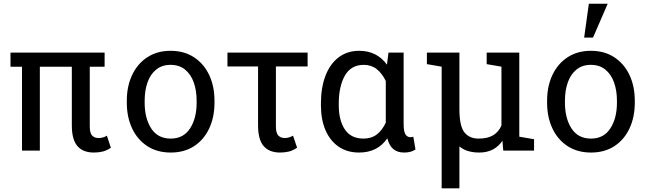

<svg xmlns="http://www.w3.org/2000/svg" viewBox="-20 -812 3492 1035"><path d="M485.8 10.3Q427.7 10.3 397.5 -24.4Q367.2 -59.1 367.2 -136.2V-452.1H194.8V0H98.6V-452.1H36.6V-528.3H543.9V-452.1H463.9V-130.9Q463.9 -94.7 476.6 -81.3Q489.3 -67.9 511.2 -67.9Q536.1 -67.9 556.2 -80.6L577.6 -15.6Q555.2 -0.5 533.7 4.9Q512.2 10.3 485.8 10.3Z M900.4 10.3Q827.1 10.3 774.2 -24.2Q721.2 -58.6 692.4 -119.4Q663.6 -180.2 663.6 -258.3V-269Q663.6 -347.2 692.4 -408Q721.2 -468.8 774.2 -503.4Q827.1 -538.1 899.4 -538.1Q972.7 -538.1 1025.6 -503.4Q1078.6 -468.8 1107.4 -408.2Q1136.2 -347.7 1136.2 -269V-258.3Q1136.2 -179.7 1107.4 -118.9Q1078.6 -58.1 1025.9 -23.9Q973.1 10.3 900.4 10.3ZM900.4 -64.9Q968.8 -64.9 1004.4 -119.6Q1040 -174.3 1040 -258.3V-269Q1040 -324.7 1024.2 -368.4Q1008.3 -412.1 977.1 -437.3Q945.8 -462.4 899.4 -462.4Q853.5 -462.4 822.3 -437.3Q791 -412.1 775.4 -368.4Q759.8 -324.7 759.8 -269V-258.3Q759.8 -174.3 795.2 -119.6Q830.6 -64.9 900.4 -64.9Z M1489.7 10.3Q1431.6 10.3 1401.4 -24.4Q1371.1 -59.1 1371.1 -136.2V-453.6H1206.1V-528.3H1638.2V-453.6H1467.3V-130.9Q1467.3 -95.2 1480.2 -81.5Q1493.2 -67.9 1515.1 -67.9Q1526.9 -67.9 1538.6 -71.5Q1550.3 -75.2 1559.6 -80.6L1581.5 -16.1Q1559.1 -0.5 1537.4 4.9Q1515.6 10.3 1489.7 10.3Z M1915.5 10.3Q1851.1 10.3 1804.9 -21.7Q1758.8 -53.7 1734.4 -110.8Q1710 -168 1710 -244.1V-254.4Q1710 -339.4 1734.4 -403.3Q1758.8 -467.3 1805.2 -502.7Q1851.6 -538.1 1916.5 -538.1Q1965.3 -538.1 2002.7 -518.8Q2040 -499.5 2065.9 -463.4L2074.2 -528.3H2155.8V-144.5Q2155.8 -103.5 2165.5 -87.9Q2175.3 -72.3 2192.9 -72.3Q2202.1 -72.3 2208 -75.2L2219.7 -6.3Q2205.1 3.4 2190.4 6.8Q2175.8 10.3 2157.7 10.3Q2123 10.3 2100.6 -8.1Q2078.1 -26.4 2067.9 -66.4Q2015.6 10.3 1915.5 10.3ZM1939.9 -64.9Q1982.4 -64.9 2011.5 -87.4Q2040.5 -109.9 2059.6 -150.9V-375.5Q2040 -416 2011 -439.2Q1981.9 -462.4 1940.9 -462.4Q1872.1 -462.4 1839.1 -404.3Q1806.2 -346.2 1806.2 -254.4V-244.1Q1806.2 -163.6 1838.9 -114.3Q1871.6 -64.9 1939.9 -64.9Z M2360.8 203.1V-452.6L2281.2 -466.3V-528.3H2456.5V-224.6Q2456.5 -132.3 2483.4 -98.6Q2510.3 -64.9 2560.1 -64.9Q2608.4 -64.9 2638.2 -82.8Q2668 -100.6 2683.1 -135.3V-452.6L2603.5 -466.3V-528.3H2779.3V-75.2L2858.9 -61.5V0H2692.9L2688.5 -53.2Q2645 10.3 2564 10.3Q2494.6 10.3 2456.5 -22.9V203.1Z M3166 10.3Q3092.8 10.3 3039.8 -24.2Q2986.8 -58.6 2958 -119.4Q2929.2 -180.2 2929.2 -258.3V-269Q2929.2 -347.2 2958 -408Q2986.8 -468.8 3039.8 -503.4Q3092.8 -538.1 3165 -538.1Q3238.3 -538.1 3291.3 -503.4Q3344.2 -468.8 3373 -408.2Q3401.9 -347.7 3401.9 -269V-258.3Q3401.9 -179.7 3373 -118.9Q3344.2 -58.1 3291.5 -23.9Q3238.8 10.3 3166 10.3ZM3166 -64.9Q3234.4 -64.9 3270 -119.6Q3305.7 -174.3 3305.7 -258.3V-269Q3305.7 -324.7 3289.8 -368.4Q3273.9 -412.1 3242.7 -437.3Q3211.4 -462.4 3165 -462.4Q3119.1 -462.4 3087.9 -437.3Q3056.6 -412.1 3041 -368.4Q3025.4 -324.7 3025.4 -269V-258.3Q3025.4 -174.3 3060.8 -119.6Q3096.2 -64.9 3166 -64.9ZM3128.9 -609.4 3154.3 -792H3255.9L3176.8 -609.4Z"/></svg>

Font: Roboto Slab
Style: Regular
Weight: 400
Designer: Google
Version: Version 2.000; ttfautohint (v1.8.1.43-b0c9)